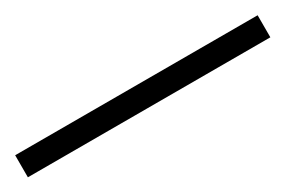

<svg xmlns="http://www.w3.org/2000/svg" viewBox="-8 -957 516 347"><g transform="rotate(-30 250.0 -783.0)"><path d="M503 -760H-3V-806H503Z"/></g></svg>

Font: Noto Sans Bengali UI Light
Style: Regular
Weight: 300
Designer: Jelle Bosma - Monotype Design Team
Foundry: Monotype Imaging Inc.
Version: Version 2.003; ttfautohint (v1.8.4.7-5d5b)